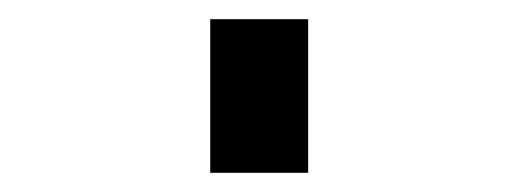

<svg xmlns="http://www.w3.org/2000/svg" viewBox="-20 34 540 200"><path d="M199 214V54H301V214Z"/></svg>

Font: Iosevka SS01
Style: Bold
Weight: 700
Monospace: yes
Designer: Belleve Invis
Foundry: Belleve Invis
Version: 2.3.3; ttfautohint (v1.8.3)